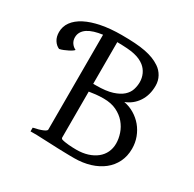

<svg xmlns="http://www.w3.org/2000/svg" viewBox="-142 -780 946 937"><g transform="rotate(30 331.0 -311.5)"><path d="M441.4 -554.7Q429.7 -564 416 -570.3Q402.3 -576.7 384.3 -580.8Q366.2 -585 342.3 -586.7Q318.4 -588.4 285.6 -588.9V-354H302.2Q357.9 -354 392.3 -365Q426.8 -376 445.8 -393.1Q464.8 -410.2 471.7 -431.6Q478.5 -453.1 478.5 -474.1Q478.5 -498 468.8 -519.3Q459 -540.5 441.4 -554.7ZM366.2 -317.4Q342.8 -317.4 323 -315.2Q303.2 -313 285.6 -310.1V-50.8Q285.6 -46.9 290 -43.5Q298.3 -40.5 309.1 -38.8Q319.8 -37.1 331.1 -36.1Q342.3 -35.2 353.5 -34.7Q364.7 -34.2 374.5 -34.2Q409.7 -34.2 438 -43.2Q466.3 -52.2 486.6 -68.4Q506.8 -84.5 517.6 -107.2Q528.3 -129.9 528.3 -157.2Q528.3 -184.1 518.8 -212.4Q509.3 -240.7 489.5 -264.2Q469.7 -287.6 439.2 -302.5Q408.7 -317.4 366.2 -317.4ZM14.6 -489.7Q14.6 -521.5 33.4 -547.4Q52.2 -573.2 87.6 -591.6Q123 -609.9 173.6 -619.9Q224.1 -629.9 287.6 -629.9Q329.1 -629.9 362.1 -627.7Q395 -625.5 421.4 -620.4Q447.8 -615.2 468.3 -607.2Q488.8 -599.1 506.3 -587.4Q528.3 -572.8 541.3 -549.3Q554.2 -525.9 554.2 -498Q554.2 -445.3 529.3 -407.5Q504.4 -369.6 461.4 -353Q492.7 -347.2 519.5 -331.1Q546.4 -314.9 566.2 -291.3Q585.9 -267.6 597.2 -237.5Q608.4 -207.5 608.4 -173.8Q608.4 -132.3 592 -98.9Q575.7 -65.4 546.1 -42Q516.6 -18.6 475.6 -5.9Q434.6 6.8 385.3 6.8Q374.5 6.8 359.6 6.6Q344.7 6.3 327.6 5.9Q310.5 5.4 292.5 4.9Q274.4 4.4 257.3 3.4Q216.8 2 172.4 0H136.7V-21Q169.9 -27.8 188.7 -35.9Q207.5 -43.9 207.5 -50.8V-585.4Q182.1 -582 161.4 -575.7Q140.6 -569.3 125.7 -559.6Q110.8 -549.8 102.8 -536.4Q94.7 -522.9 94.7 -505.9Q94.7 -488.3 104 -474.6Q113.3 -460.9 128.4 -454.1Q127 -451.2 119.4 -445.8Q111.8 -440.4 101.1 -435.1Q90.3 -429.7 78.4 -424.8Q66.4 -419.9 56.2 -418Q38.1 -425.8 26.4 -444.3Q14.6 -462.9 14.6 -489.7Z"/></g></svg>

Font: Gentium Plus Afr
Style: Regular
Weight: 400
Designer: J. Victor Gaultney, Annie Olsen, Iska Routamaa, Becca Hirsbrunner
Foundry: SIL International
Version: Version 5.000